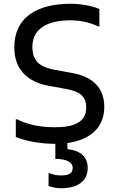

<svg xmlns="http://www.w3.org/2000/svg" viewBox="-20 -752 624 1020"><path d="M534 -184C534 -292 465 -346 364 -364L276 -380C199 -394 152 -420 152 -504C152 -604 240 -644 352 -644C420 -644 468 -628 500 -612H508V-704C472 -720 412 -732 356 -732C176 -732 56 -660 56 -500C56 -372 139 -314 240 -296L328 -280C401 -267 438 -244 438 -180C438 -100 368 -76 272 -76C188 -76 120 -92 72 -118H64V-24C116 -4 188 12 272 12H274V92C330 92 366 108 366 140C366 168 346 180 306 180C274 180 266 176 242 168H238V236C262 244 278 248 306 248C390 248 446 212 446 140C446 84 410 48 338 40V8C457 -9 534 -72 534 -184Z"/></svg>

Font: Kufam Arabic Latin Roman Normal
Style: Regular
Weight: 400
Designer: Wael Morcos & Artur Schmal
Version: Version 1.200;PS 001.200;hotconv 1.0.88;makeotf.lib2.5.64775